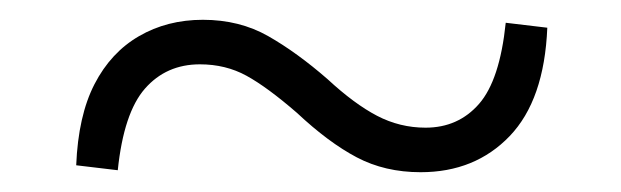

<svg xmlns="http://www.w3.org/2000/svg" viewBox="-20 -475 627 194"><path d="M311 -395Q338 -370 361 -358Q384 -346 410 -346Q443 -346 464 -370Q485 -394 491 -452L533 -447Q530 -374 495 -337.5Q460 -301 405 -301Q369 -301 340.5 -316Q312 -331 280 -361Q250 -387 229 -398.5Q208 -410 182 -410Q148 -410 126.5 -385.5Q105 -361 99 -303L57 -308Q59 -358 75.5 -390Q92 -422 120.5 -438.5Q149 -455 185 -455Q222 -455 251 -438.5Q280 -422 311 -395Z"/></svg>

Font: Noto Serif JP ExtraLight Medium
Style: Regular
Weight: 500
Version: Version 2.003-H1;hotconv 1.1.1;makeotfexe 2.6.0